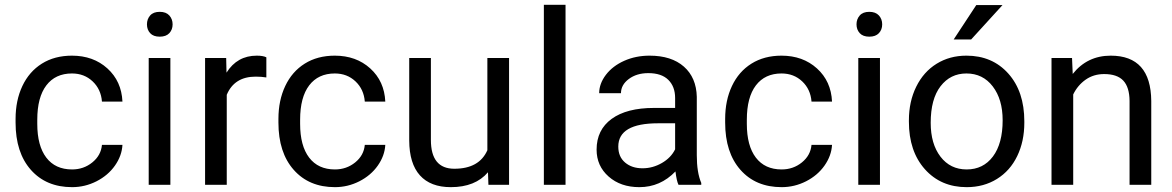

<svg xmlns="http://www.w3.org/2000/svg" viewBox="-20 -770 4885 800"><path d="M280.3 -64Q328.6 -64 364.7 -93.3Q400.9 -122.6 404.8 -166.5H490.2Q487.8 -121.1 459 -80.1Q430.2 -39.1 382.1 -14.6Q334 9.8 280.3 9.8Q172.4 9.8 108.6 -62.3Q44.9 -134.3 44.9 -259.3V-274.4Q44.9 -351.6 73.2 -411.6Q101.6 -471.7 154.5 -504.9Q207.5 -538.1 279.8 -538.1Q368.7 -538.1 427.5 -484.9Q486.3 -431.6 490.2 -346.7H404.8Q400.9 -397.9 366 -430.9Q331.1 -463.9 279.8 -463.9Q210.9 -463.9 173.1 -414.3Q135.3 -364.7 135.3 -271V-253.9Q135.3 -162.6 172.9 -113.3Q210.4 -64 280.3 -64Z M689.9 0H599.6V-528.3H689.9ZM592.3 -668.5Q592.3 -690.4 605.7 -705.6Q619.1 -720.7 645.5 -720.7Q671.9 -720.7 685.5 -705.6Q699.2 -690.4 699.2 -668.5Q699.2 -646.5 685.5 -631.8Q671.9 -617.2 645.5 -617.2Q619.1 -617.2 605.7 -631.8Q592.3 -646.5 592.3 -668.5Z M1089.8 -447.3Q1069.3 -450.7 1045.4 -450.7Q956.5 -450.7 924.8 -375V0H834.5V-528.3H922.4L923.8 -467.3Q968.3 -538.1 1049.8 -538.1Q1076.2 -538.1 1089.8 -531.2Z M1375.5 -64Q1423.8 -64 1460 -93.3Q1496.1 -122.6 1500 -166.5H1585.4Q1583 -121.1 1554.2 -80.1Q1525.4 -39.1 1477.3 -14.6Q1429.2 9.8 1375.5 9.8Q1267.6 9.8 1203.9 -62.3Q1140.1 -134.3 1140.1 -259.3V-274.4Q1140.1 -351.6 1168.5 -411.6Q1196.8 -471.7 1249.8 -504.9Q1302.7 -538.1 1375 -538.1Q1463.9 -538.1 1522.7 -484.9Q1581.5 -431.6 1585.4 -346.7H1500Q1496.1 -397.9 1461.2 -430.9Q1426.3 -463.9 1375 -463.9Q1306.2 -463.9 1268.3 -414.3Q1230.5 -364.7 1230.5 -271V-253.9Q1230.5 -162.6 1268.1 -113.3Q1305.7 -64 1375.5 -64Z M2013.2 -52.2Q1960.4 9.8 1858.4 9.8Q1773.9 9.8 1729.7 -39.3Q1685.5 -88.4 1685.1 -184.6V-528.3H1775.4V-187Q1775.4 -66.9 1873 -66.9Q1976.6 -66.9 2010.7 -144V-528.3H2101.1V0H2015.1Z M2336.4 0H2246.1V-750H2336.4Z M2807.1 0Q2799.3 -15.6 2794.4 -55.7Q2731.4 9.8 2644 9.8Q2565.9 9.8 2515.9 -34.4Q2465.8 -78.6 2465.8 -146.5Q2465.8 -229 2528.6 -274.7Q2591.3 -320.3 2705.1 -320.3H2793V-361.8Q2793 -409.2 2764.6 -437.3Q2736.3 -465.3 2681.2 -465.3Q2632.8 -465.3 2600.1 -440.9Q2567.4 -416.5 2567.4 -381.8H2476.6Q2476.6 -421.4 2504.6 -458.3Q2532.7 -495.1 2580.8 -516.6Q2628.9 -538.1 2686.5 -538.1Q2777.8 -538.1 2829.6 -492.4Q2881.3 -446.8 2883.3 -366.7V-123.5Q2883.3 -50.8 2901.9 -7.8V0ZM2657.2 -68.8Q2699.7 -68.8 2737.8 -90.8Q2775.9 -112.8 2793 -147.9V-256.3H2722.2Q2556.2 -256.3 2556.2 -159.2Q2556.2 -116.7 2584.5 -92.8Q2612.8 -68.8 2657.2 -68.8Z M3236.8 -64Q3285.2 -64 3321.3 -93.3Q3357.4 -122.6 3361.3 -166.5H3446.8Q3444.3 -121.1 3415.5 -80.1Q3386.7 -39.1 3338.6 -14.6Q3290.5 9.8 3236.8 9.8Q3128.9 9.8 3065.2 -62.3Q3001.5 -134.3 3001.5 -259.3V-274.4Q3001.5 -351.6 3029.8 -411.6Q3058.1 -471.7 3111.1 -504.9Q3164.1 -538.1 3236.3 -538.1Q3325.2 -538.1 3384 -484.9Q3442.9 -431.6 3446.8 -346.7H3361.3Q3357.4 -397.9 3322.5 -430.9Q3287.6 -463.9 3236.3 -463.9Q3167.5 -463.9 3129.6 -414.3Q3091.8 -364.7 3091.8 -271V-253.9Q3091.8 -162.6 3129.4 -113.3Q3167 -64 3236.8 -64Z M3646.5 0H3556.2V-528.3H3646.5ZM3548.8 -668.5Q3548.8 -690.4 3562.3 -705.6Q3575.7 -720.7 3602.1 -720.7Q3628.4 -720.7 3642.1 -705.6Q3655.8 -690.4 3655.8 -668.5Q3655.8 -646.5 3642.1 -631.8Q3628.4 -617.2 3602.1 -617.2Q3575.7 -617.2 3562.3 -631.8Q3548.8 -646.5 3548.8 -668.5Z M3767.1 -269Q3767.1 -346.7 3797.6 -408.7Q3828.1 -470.7 3882.6 -504.4Q3937 -538.1 4006.8 -538.1Q4114.7 -538.1 4181.4 -463.4Q4248 -388.7 4248 -264.6V-258.3Q4248 -181.2 4218.5 -119.9Q4189 -58.6 4134 -24.4Q4079.1 9.8 4007.8 9.8Q3900.4 9.8 3833.7 -64.9Q3767.1 -139.6 3767.1 -262.7ZM3857.9 -258.3Q3857.9 -170.4 3898.7 -117.2Q3939.5 -64 4007.8 -64Q4076.7 -64 4117.2 -117.9Q4157.7 -171.9 4157.7 -269Q4157.7 -356 4116.5 -409.9Q4075.2 -463.9 4006.8 -463.9Q3939.9 -463.9 3898.9 -410.6Q3857.9 -357.4 3857.9 -258.3ZM4047.9 -749H4157.2L4026.4 -605.5H3953.6Z M4446.8 -528.3 4449.7 -461.9Q4510.3 -538.1 4607.9 -538.1Q4775.4 -538.1 4776.9 -349.1V0H4686.5V-349.6Q4686 -406.7 4660.4 -434.1Q4634.8 -461.4 4580.6 -461.4Q4536.6 -461.4 4503.4 -438Q4470.2 -414.6 4451.7 -376.5V0H4361.3V-528.3Z"/></svg>

Font: RobotoInd
Style: Regular
Weight: 400
Designer: Google
Version: Version 2.001101; 2014